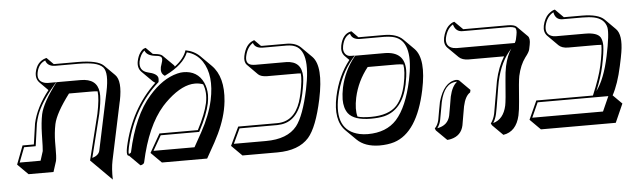

<svg xmlns="http://www.w3.org/2000/svg" viewBox="-46 -743 3405 1032"><g transform="rotate(-5 1656.5 -226.5)"><path d="M412.6 12.2 473.6 -233.9Q490.7 -315.9 485.4 -354.5Q472.2 -356.4 456.5 -356.4H331.1Q256.8 -257.8 244.1 -199.2Q239.3 -176.3 236.8 -151.4Q234.4 -126.5 234.1 -105.7Q233.9 -85 233.9 -66.2Q233.9 -47.4 233.2 -30.3Q232.4 -13.2 230 -1.5L211.4 56.6H76.7L20 0L58.1 -100.1H119.1Q121.6 -117.2 128.4 -164.1Q134.3 -206.5 135.3 -211.9Q154.3 -298.3 222.7 -384.3L177.2 -430.2Q156.7 -452.1 163.6 -486.8Q175.3 -541.5 221.2 -555.7Q227.1 -557.1 227.5 -557.1L263.2 -521Q265.6 -521 268.6 -521H394.5Q499.5 -520.5 531.2 -489.7L587.4 -433.6Q621.6 -399.4 600.1 -293.5Q599.6 -290 598.6 -287.6L532.7 23.4Q523.9 65.4 525.4 125L468.8 68.4ZM425.8 -0.5Q460 -10.7 466.3 -35.2L532.2 -346.2Q554.2 -449.2 526.9 -480Q510.7 -497.1 477.1 -504.4Q445.8 -510.7 394.5 -511.2H268.6Q228.5 -512.7 219.2 -544.4Q183.6 -530.3 173.8 -486.8Q173.3 -485.4 173.3 -484.9Q163.6 -439.9 201.2 -426.8Q205.6 -425.3 209.5 -424.3Q217.3 -422.9 224.6 -422.9H268.1L253.9 -406.7Q181.2 -321.3 157.7 -255.4Q149.9 -232.9 145 -210Q144 -205.6 138.7 -165Q131.8 -116.2 129.4 -98.6L127.9 -89.8H65.4L34.7 -9.8H147.5L163.6 -60.5Q165.5 -69.8 167 -153.3Q168.5 -213.4 177.7 -258.3Q191.4 -319.8 266.6 -418.9L269.5 -422.9H399.9Q487.8 -422.9 496.1 -349.6Q497.1 -340.3 497.1 -331.1Q496.6 -293.9 483.4 -231.9Z M975.1 -533.2Q1021.5 -524.4 1052.2 -494.1L1108.9 -437.5Q1173.3 -373 1160.2 -242.2Q1157.7 -218.3 1152.8 -195.3Q1136.2 -116.7 1086.9 -26.4L1040.5 56.6H796.4L739.7 0L796.9 -100.1H1003.9Q1047.4 -183.1 1060.1 -241.2Q1071.8 -299.3 1053.7 -342.8Q1033.2 -350.6 1009.8 -350.6Q943.8 -350.6 866.2 -281.2Q847.2 -264.2 830.6 -245.6Q742.7 -145.5 701.2 47.4Q699.2 56.2 685.5 60.5Q682.6 61.5 680.2 61.5L623.5 4.9Q618.7 4.4 616.7 2.4Q609.4 -6.3 616.7 -42Q661.1 -245.1 798.3 -373.5Q790 -378.4 784.7 -383.3L728 -439.9Q707.5 -461.9 714.4 -497.1Q720.2 -524.9 732.4 -542Q744.6 -559.1 753.9 -562L762.7 -564.9L798.3 -529.3Q803.2 -528.3 809.1 -527.8Q839.4 -524.9 849.1 -515.6L905.8 -459.5Q909.2 -455.6 910.6 -451.2Q960.4 -488.3 975.1 -533.2ZM981.4 -521.5Q955.1 -457 857.9 -409.2L852.5 -406.2L848.1 -409.7Q829.1 -423.8 835.4 -455.1Q836.9 -462.4 840.3 -470.7Q843.8 -480 845.2 -487.3Q850.1 -509.3 832 -514.2Q828.6 -515.1 826.2 -515.6Q818.8 -517.1 808.1 -518.1Q764.6 -523.9 755.4 -550.8Q733.4 -534.7 724.1 -495.1Q715.3 -444.8 762.7 -432.6Q813 -421.9 817.4 -397.9Q818.4 -389.2 816.4 -378.9L815.9 -375.5L813.5 -373.5Q677.2 -252.4 630.4 -56.6Q628.4 -47.9 626.5 -40Q620.6 -12.7 623.5 -4.9Q629.4 -5.4 635.3 -11.7Q677.7 -208 766.6 -308.6Q839.8 -392.6 920.4 -412.6Q938.5 -417 953.1 -417Q1029.3 -417 1060.5 -351.1Q1074.7 -320.3 1074.7 -283.7Q1074.2 -261.2 1069.8 -238.8Q1057.1 -178.7 1013.2 -95.2L1010.3 -89.8H802.7L756.8 -9.8H978L1021.5 -87.9Q1068.8 -174.3 1085.9 -252Q1086.4 -253.4 1086.4 -253.9Q1114.7 -386.2 1063 -464.4Q1032.2 -509.3 981.4 -521.5Z M1381.3 -521.5Q1385.3 -521.5 1388.2 -521H1520Q1568.8 -520.5 1595.2 -494.6L1651.9 -438Q1705.1 -382.8 1668.5 -208.5Q1636.7 -59.6 1589.8 -5.9Q1534.7 56.2 1419.9 56.6H1231L1174.3 0L1221.7 -100.1H1431.6Q1522.9 -100.1 1558.1 -202.6Q1564.9 -223.6 1570.3 -248Q1585.9 -321.8 1581.5 -355.5Q1574.2 -356.4 1565.9 -356.4H1399.9Q1367.2 -356.9 1352.5 -370.6L1296.4 -427.2Q1281.2 -443.8 1287.6 -475.1Q1300.8 -538.1 1343.3 -553.7Q1343.3 -553.7 1347.7 -555.2ZM1580.1 -246.1Q1550.3 -105.5 1455.1 -91.8Q1443.8 -90.3 1431.6 -89.8H1228L1190.4 -9.8H1363.3Q1480 -9.8 1531.2 -74.2Q1572.3 -127 1602.1 -267.1Q1647 -479.5 1555.2 -506.3Q1551.3 -507.3 1547.9 -508.3Q1535.2 -510.7 1520 -511.2H1388.2Q1348.6 -512.7 1339.4 -541Q1308.1 -521.5 1297.4 -473.1Q1289.1 -433.6 1320.3 -425.3Q1322.3 -424.8 1323.2 -424.8Q1333 -422.9 1343.3 -422.9H1509.3Q1592.3 -420.9 1592.8 -336.9Q1592.3 -304.2 1580.1 -246.1Z M2098.6 -358.4H1942.9Q1886.2 -287.1 1867.2 -200.2Q1854 -136.2 1865.2 -97.7Q1890.6 -89.8 1937 -89.8Q2033.2 -89.8 2077.1 -137.2Q2112.3 -176.3 2127.9 -249Q2142.1 -318.4 2134.8 -355Q2118.2 -358.4 2098.6 -358.4ZM1969.2 67.4Q1891.6 66.4 1849.1 24.9L1792.5 -31.2Q1735.4 -90.3 1761.7 -214.8Q1785.6 -326.2 1848.1 -404.8L1824.7 -428.2Q1804.2 -449.7 1811.5 -485.8Q1824.2 -545.9 1867.2 -556.2Q1867.2 -556.2 1872.6 -557.1L1907.2 -522Q1910.6 -522 1913.1 -522H2046.9Q2113.3 -521.5 2146 -489.3L2202.6 -432.6Q2258.8 -374.5 2224.1 -209.5Q2176.3 16.1 2049.8 56.6Q2015.1 67.4 1969.2 67.4ZM1912.6 1Q2012.7 1 2068.4 -60.1Q2127.4 -126 2157.7 -268.1Q2199.2 -463.9 2109.9 -501.5Q2099.1 -505.9 2087.4 -508.3Q2068.8 -511.7 2046.9 -512.2H1913.1Q1872.1 -513.7 1863.8 -544.9Q1832 -532.7 1821.8 -485.8Q1821.3 -484.4 1821.3 -483.9Q1814.5 -451.7 1833 -434.6Q1839.8 -428.7 1848.1 -426.8Q1853 -425.8 1857.4 -425.8H1879.4L1865.2 -409.7Q1796.9 -329.1 1771.5 -212.9Q1733.9 -32.7 1868.7 -3.4Q1890.1 1 1912.6 1ZM2042.5 -424.8Q2147.5 -422.9 2147.5 -324.2Q2147 -292.5 2137.7 -247.1Q2108.9 -112.3 2007.8 -86.9Q1978 -80.1 1937 -80.1Q1845.7 -80.1 1814.5 -120.6Q1793.5 -149.4 1793.5 -196.3Q1793.9 -224.6 1800.8 -259.3Q1820.3 -349.6 1878.4 -421.4L1881.3 -424.8Z M2440.4 -102.5Q2438.5 -93.3 2431.6 -52.2Q2424.8 -11.2 2422.9 -1.5Q2411.1 53.2 2355.5 66.4Q2345.2 68.8 2335 69.3L2278.3 13.2L2273.4 2Q2289.1 -13.2 2295.9 -41Q2297.9 -49.8 2304.2 -88.4Q2311 -127.9 2313.5 -138.2Q2343.3 -241.7 2409.7 -248Q2419.9 -247.6 2425.8 -244.1L2482.4 -187.5L2479.5 -174.3Q2452.6 -158.2 2440.4 -102.5ZM2750.5 -239.3Q2745.1 -213.4 2737.3 -103.5Q2733.9 -57.1 2727.5 -28.3Q2708 57.6 2637.7 68.4L2581.5 12.2L2575.7 2Q2591.8 -19.5 2598.1 -48.8Q2602.5 -69.8 2613.3 -136.2Q2624 -202.1 2628.4 -223.1Q2644.5 -297.4 2678.2 -351.6H2486.3Q2452.1 -352.1 2434.6 -369.1L2377.9 -425.3Q2358.9 -445.8 2365.7 -479Q2370.1 -499.5 2378.2 -515.6Q2386.2 -531.7 2394.5 -539.8Q2402.8 -547.9 2410.4 -552.7Q2418 -557.6 2422.9 -558.6L2427.7 -560.1L2472.2 -516.1H2713.9Q2747.6 -515.6 2759.3 -504.4L2815.9 -447.8Q2827.6 -434.6 2820.8 -401.4L2815.9 -377.4Q2813 -362.8 2791.5 -335.9Q2763.2 -297.9 2750.5 -239.3ZM2741.7 -418Q2747.1 -427.2 2749.5 -436L2754.4 -460Q2761.2 -492.7 2749 -500Q2743.7 -502.4 2736.8 -503.9Q2726.6 -505.9 2713.9 -505.9H2467.8Q2433.6 -505.9 2421.4 -539.6Q2420.4 -543.5 2419.4 -546.4Q2386.7 -527.3 2375.5 -477.1Q2367.2 -430.2 2411.1 -419.9Q2420.4 -418.5 2429.7 -418ZM2720.7 -390.1Q2660.6 -325.2 2638.2 -220.7Q2633.8 -200.2 2623.5 -135.3Q2612.8 -68.4 2607.9 -46.9Q2601.6 -19.5 2588.9 0.5Q2645 -14.6 2661.1 -86.9Q2666.5 -111.3 2674.3 -220.7Q2677.7 -268.6 2684.1 -297.9Q2696.8 -355.5 2720.7 -390.1ZM2374 -161.1Q2386.7 -216.8 2414.6 -237.8Q2411.1 -238.3 2409.7 -237.8Q2345.2 -235.8 2323.2 -135.7Q2321.3 -126.5 2314.5 -87.4Q2307.6 -48.3 2305.7 -39.1Q2300.3 -15.6 2287.1 2Q2344.7 -7.8 2356.4 -60.1Q2358.4 -69.3 2365.2 -109.4Q2372.1 -150.9 2374 -161.1Z M3115.7 -533.2Q3202.1 -532.7 3233.9 -501.5L3290.5 -444.8Q3323.2 -412.1 3308.1 -318.8Q3304.2 -293.9 3293.5 -245.6Q3272.9 -149.9 3241.2 -91.8L3289.6 -43.5L3245.1 56.6H2841.3L2784.7 0L2830.1 -100.1H3135.7Q3175.3 -193.8 3189 -255.9Q3205.1 -333 3204.6 -367.7Q3193.4 -368.2 3178.7 -368.7H3024.4Q2991.7 -369.1 2974.6 -385.7L2918 -442.4Q2898.4 -463.4 2905.3 -497.1Q2909.7 -517.1 2918 -533Q2926.3 -548.8 2935.3 -556.9Q2944.3 -564.9 2952.6 -570.1Q2960.9 -575.2 2966.3 -576.7L2971.7 -578.1L3016.6 -533.2ZM2836.4 -89.8 2800.3 -9.8H3182.1L3217.8 -89.8ZM3156.2 -122.1Q3201.7 -183.6 3227.1 -304.2Q3252 -421.9 3245.1 -458Q3234.4 -505.4 3177.7 -517.6Q3151.4 -522.9 3115.7 -522.9H3008.8Q2971.7 -522.9 2963.4 -561.5Q2962.9 -563.5 2962.9 -564.5Q2926.3 -544.9 2915 -495.1Q2906.2 -446.8 2950.7 -436.5Q2959.5 -435.1 2967.8 -435.1H3122.1Q3187.5 -435.1 3204.6 -407.7Q3214.4 -390.6 3214.4 -362.8Q3213.9 -326.2 3198.7 -253.9Q3186 -194.3 3156.2 -122.1Z"/></g></svg>

Font: Linux Biolinum Shadow O
Style: Italic
Weight: 400
Italic angle: -12°
Designer: Philipp H. Poll
Foundry: Philipp H. Poll
Version: Version 0.6.2